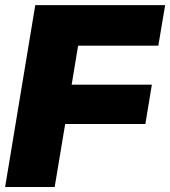

<svg xmlns="http://www.w3.org/2000/svg" viewBox="-20 -748 681 768"><path d="M0.5 0 121.1 -727.5H640.6L613.3 -565.4H292.5L266.6 -409.2H587.4L561.5 -252H240.7L198.7 0Z"/></svg>

Font: Inter 18pt Black
Style: Italic
Weight: 900
Italic angle: -9.3988°
Designer: Rasmus Andersson
Foundry: rsms
Version: Version 4.001;git-66647c0bb